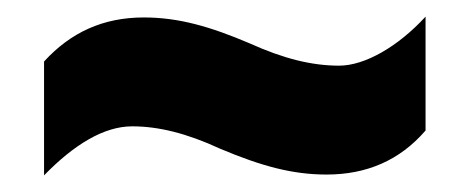

<svg xmlns="http://www.w3.org/2000/svg" viewBox="-20 -468 566 231"><path d="M245 -289C295 -268 332 -258 373 -258C421 -258 461 -275 492 -311V-448C459 -412 419 -389 388 -389C356 -389 322 -397 280 -416C233 -436 195 -447 153 -447C104 -447 65 -429 33 -394V-257C69 -294 105 -316 139 -316C170 -316 204 -308 245 -289Z"/></svg>

Font: Noto Sans Georgian Condensed Black
Style: Regular
Weight: 900
Width: 3
Designer: Monotype Design Team, Akaki Razmadze
Foundry: Google LLC
Version: Version 2.005